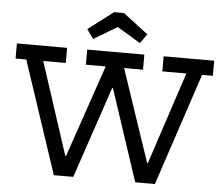

<svg xmlns="http://www.w3.org/2000/svg" viewBox="-62 -1057 1313 1128"><g transform="rotate(5 594.0 -492.5)"><path d="M878 -752H1176V-663H1112.5L892 0H776L556.5 -663L640.5 -540H550L634.5 -663L410.5 0H296L75.5 -663H12.5V-752H308.5V-663H175.5L392 0L304.5 -119H399L317 0L544 -663H427V-752H764V-663H652.5L876 0L788.5 -119H882.5L801 0L1019.5 -663H878ZM623 -985 771.5 -872 732 -817 594.5 -900 456.5 -817 417 -872 565.5 -985Z"/></g></svg>

Font: Hepta Slab Medium
Style: Regular
Weight: 500
Designer: Michael LaGattuta
Foundry: Michael LaGattuta
Version: Version 1.102